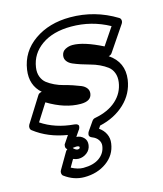

<svg xmlns="http://www.w3.org/2000/svg" viewBox="-130 -674 880 1037"><g transform="rotate(-15 310.0 -155.0)"><path d="M-2 -79.1 85.9 -219.2Q92.3 -231 108.9 -232.9Q50.8 -283.7 63 -368.2Q77.1 -466.3 159.7 -524.2Q242.2 -582 359.9 -582Q498 -582 616.2 -509.8Q624.5 -504.9 625.7 -495.1Q627 -485.4 621.1 -476.1L526.9 -336.9Q520 -327.1 507.8 -325.2Q587.4 -271.5 574.2 -175.8Q563 -100.1 506.8 -47.1Q450.7 5.9 366.2 24.9L356 40Q379.9 56.2 391.6 80.8Q403.3 105.5 398.9 133.8Q390.1 196.8 337.6 234.4Q285.2 272 212.9 272Q154.3 272 103 233.9Q96.7 229 95.7 219.7Q94.7 210.4 99.1 203.1L151.9 112.8Q154.3 107.9 162.1 102.1Q153.3 96.2 153.1 85.4Q152.8 74.7 158.2 68.8L185.1 28.8Q77.6 11.7 2 -46.9Q-4.9 -52.2 -5.9 -61.5Q-6.8 -70.8 -2 -79.1ZM51.8 -77.1Q127.9 -25.9 232.9 -17.1Q244.6 -16.1 250.5 -11.7Q256.3 -7.3 256.1 -2.2Q255.9 2.9 254.2 8.1Q252.4 13.2 250 16.6L247.1 20L226.1 50.8Q250 52.2 266.1 68.4Q282.2 84.5 278.8 109.9Q275.4 136.2 254.6 152.1Q233.9 168 208 168Q195.3 168 178.2 161.1L153.8 203.1Q189.5 222.2 220.2 222.2Q277.3 222.2 310.5 198Q343.8 173.8 349.1 133.8Q351.6 115.7 340.6 99.6Q329.6 83.5 308.1 75.2Q299.8 72.3 295.9 67.1Q292 62 292.7 56.4Q293.5 50.8 294.9 46.6Q296.4 42.5 298.8 39.1L332 -8.8Q339.8 -20.5 351.1 -22Q426.3 -36.1 470.9 -76.4Q515.6 -116.7 523.9 -175.8Q527.8 -205.1 519 -227.8Q510.3 -250.5 492.2 -264.2Q474.1 -277.8 450.2 -289.1Q426.3 -300.3 400.6 -307.1Q375 -314 350.8 -322Q326.7 -330.1 307.9 -338.1Q289.1 -346.2 278.8 -359.9Q268.6 -373.5 271 -391.1Q274.4 -414.1 293.7 -424.1Q313 -434.1 334 -434.1Q396.5 -434.1 500 -381.8L564.9 -478Q466.3 -532.2 353 -532.2Q251 -532.2 187.3 -487.3Q123.5 -442.4 112.8 -368.2Q108.4 -338.9 117.2 -315.9Q126 -293 143.3 -279.5Q160.6 -266.1 184.1 -254.9Q207.5 -243.7 232.7 -237.3Q257.8 -231 281.7 -222.9Q305.7 -214.8 324 -207.3Q342.3 -199.7 352.3 -186.5Q362.3 -173.3 359.9 -155.8Q354.5 -115.2 295.9 -115.2Q208 -115.2 112.8 -172.9ZM191.9 103Q195.3 108.9 202.9 113.5Q210.4 118.2 214.8 118.2Q221.2 118.2 224.4 116.7Q227.5 115.2 227.8 114Q228 112.8 229 109.9Q229 107.4 228.8 106.2Q228.5 105 224.4 103Q220.2 101.1 211.9 101.1Q207.5 101.1 191.9 103Z"/></g></svg>

Font: Trueno Black Outline
Style: Italic
Weight: 900
Width: 6
Designer: Julieta Ulanovsky
Foundry: Julieta Ulanovsky
Version: Version 3.001b | FøM Fix